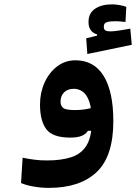

<svg xmlns="http://www.w3.org/2000/svg" viewBox="-20 -638 634 895"><path d="M208 237.8Q173.3 237.8 138.4 231.9Q103.5 226.1 78.1 215.3L85.4 97.2Q114.3 103 140.4 106.4Q166.5 109.9 199.2 109.9Q265.6 109.9 312.3 94.7Q358.9 79.6 383.3 40Q407.7 0.5 407.7 -71.8Q407.7 -133.3 395.5 -166.3Q383.3 -199.2 364.3 -211.7Q345.2 -224.1 324.7 -224.1Q294.9 -224.1 278.6 -207.3Q262.2 -190.4 262.2 -164.6Q262.2 -145 274.4 -135Q286.6 -125 328.6 -125Q360.8 -125 387.7 -130.4Q414.6 -135.7 453.1 -145L446.8 -28.3H389.6Q381.3 -13.7 361.8 -5.1Q342.3 3.4 307.1 3.4Q225.6 3.4 196 -35.6Q166.5 -74.7 166.5 -151.4Q166.5 -205.6 187.5 -252.4Q208.5 -299.3 245.8 -328.1Q283.2 -356.9 332 -356.9Q418.5 -356.9 463.4 -283.7Q508.3 -210.4 508.3 -73.2Q508.3 90.8 430.4 164.3Q352.5 237.8 208 237.8ZM387.2 -386.2 381.8 -459.5 466.8 -480 461.9 -438.5 432.6 -465.8V-477.5Q392.6 -489.7 392.6 -535.2Q392.6 -577.1 423.3 -597.4Q454.1 -617.7 502 -617.7Q519 -617.7 537.8 -614.3Q556.6 -610.8 568.8 -606L564.9 -535.6Q553.7 -537.1 540.5 -538.1Q527.3 -539.1 519 -539.1Q490.7 -539.1 477.3 -534.4Q463.9 -529.8 463.9 -514.2Q463.9 -500.5 471.4 -496.1Q479 -491.7 495.1 -491.7Q510.7 -491.7 538.1 -496.1Q565.4 -500.5 587.4 -504.4L594.2 -429.2Z"/></svg>

Font: Cascadia Code
Style: Regular
Weight: 400
Monospace: yes
Designer: Aaron Bell
Foundry: Saja Typeworks
Version: Version 2106.017